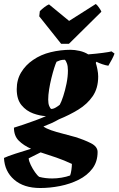

<svg xmlns="http://www.w3.org/2000/svg" viewBox="-52 -726 595 964"><path d="M150 218Q67 218 19 176Q-29 134 -32 67Q-13 58 25.5 45.5Q64 33 104 21Q66 4 42 -20Q18 -44 18 -85Q34 -90 64.5 -100Q95 -110 127 -122Q159 -134 179 -143Q149 -144 114.5 -156.5Q80 -169 56 -198Q32 -227 32 -278Q32 -326 54.5 -363Q77 -400 114 -425Q153 -452 202.5 -464Q252 -476 303 -476Q323 -476 347.5 -470.5Q372 -465 391 -453Q430 -456 464 -460.5Q498 -465 508 -468L523 -457Q519 -445 510 -428Q501 -411 492 -396Q478 -398 460.5 -404Q443 -410 432 -416L429 -410Q433 -398 437 -378Q441 -358 441 -342Q441 -283 413.5 -243Q386 -203 341 -175.5Q296 -148 244 -127Q225 -116 205 -107Q185 -98 166 -91Q179 -81 205 -72Q231 -63 263 -55Q295 -47 326 -38Q371 -24 404.5 -7Q438 10 438 37Q438 86 412 120.5Q386 155 343 176.5Q300 198 249.5 208Q199 218 150 218ZM205 -179Q216 -179 228.5 -186.5Q241 -194 248 -200Q256 -214 265.5 -243Q275 -272 282 -306.5Q289 -341 289 -372Q289 -394 284 -407.5Q279 -421 274 -426Q259 -426 249.5 -423Q240 -420 232 -416Q227 -406 220 -384Q213 -362 206 -333.5Q199 -305 194.5 -276.5Q190 -248 190 -226Q190 -206 195 -194Q200 -182 205 -179ZM145 162Q175 170 210 170Q233 170 257 166Q281 162 300 155Q304 145 306.5 127Q309 109 309 97Q271 79 230.5 65Q190 51 152 39L92 69Q93 83 102.5 102.5Q112 122 124 139Q136 156 145 162ZM255 -506 145 -644 148 -670Q159 -681 171.5 -690.5Q184 -700 194 -704L295 -621L429 -706Q435 -702 445 -688Q455 -674 457 -667L294 -506Z"/></svg>

Font: Labrada ExtraBold
Style: Italic
Weight: 800
Italic angle: -7°
Designer: Mercedes Jáuregui
Foundry: Omnibus-Type Team
Version: Version 1.000; ttfautohint (v1.8.4.7-5d5b)